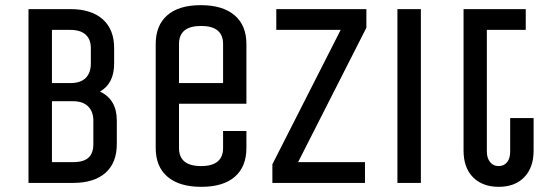

<svg xmlns="http://www.w3.org/2000/svg" viewBox="-20 -705 2106 740"><path d="M339.8 -149.9V-240.2Q339.8 -274.9 319.6 -294.9Q299.3 -314.9 261.2 -314.9H180.2V-80.1H261.2Q302.2 -80.1 321 -97.2Q339.8 -114.3 339.8 -149.9ZM330.1 -460V-520Q330.1 -553.7 309.8 -571.8Q289.6 -589.8 251 -589.8H180.2V-384.8H251Q290.5 -384.8 310.3 -404.5Q330.1 -424.3 330.1 -460ZM261.2 0H89.8V-669.9H251Q332 -669.9 376 -630.6Q419.9 -591.3 419.9 -520V-460Q419.9 -382.8 365.2 -352.1Q430.2 -321.8 430.2 -240.2V-149.9Q430.2 -77.6 386.5 -38.8Q342.8 0 261.2 0Z M839.8 -384.8V-535.2Q839.8 -605 754.9 -605Q669.9 -605 669.9 -535.2V-384.8ZM580.1 -134.8V-535.2Q580.1 -607.4 624.8 -646.2Q669.4 -685.1 753.9 -685.1Q838.4 -685.1 884 -646.2Q929.7 -607.4 929.7 -535.2V-305.2H669.9V-134.8Q669.9 -64.9 754.9 -64.9Q839.8 -64.9 839.8 -134.8V-200.2H929.7V-134.8Q929.7 -62.5 885 -23.7Q840.3 15.1 755.9 15.1Q671.4 15.1 625.7 -23.7Q580.1 -62.5 580.1 -134.8Z M1392.1 -598.1 1128.9 -80.1H1386.7V0H1029.8V-71.8L1293 -589.8H1044.9V-669.9H1392.1Z M1602.1 0H1511.7V-669.9H1602.1Z M1902.3 15.1Q1839.8 15.1 1803.2 -21.7Q1766.6 -58.6 1766.6 -125V-669.9H2006.3V-589.8H1856.4V-121.1Q1856.4 -95.7 1868.9 -80.3Q1881.3 -64.9 1901.4 -64.9Q1922.4 -64.9 1934.3 -79.6Q1946.3 -94.2 1946.3 -121.1V-250H2036.6V-125Q2036.6 -59.1 2000.5 -22Q1964.4 15.1 1902.3 15.1Z"/></svg>

Font: Unica One
Style: Bold
Weight: 400
Designer: Eduardo Rodriguez Tunni
Foundry: Eduardo Rodriguez Tunni
Version: Version 1.001